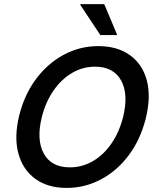

<svg xmlns="http://www.w3.org/2000/svg" viewBox="-20 -911 765 941"><path d="M306.7 10Q214.2 10 152.9 -34.6Q91.7 -79.2 70 -159.2Q48.3 -239.2 74.2 -345Q100 -448.3 157.1 -524.6Q214.2 -600.8 292.9 -642.9Q371.7 -685 461.7 -685Q555 -685 616.7 -640.8Q678.3 -596.7 699.6 -516.7Q720.8 -436.7 694.2 -330Q668.3 -226.7 611.2 -150.4Q554.2 -74.2 475.4 -32.1Q396.7 10 306.7 10ZM322.5 -90.8Q383.3 -90.8 435.4 -121.3Q487.5 -151.7 525.8 -207.1Q564.2 -262.5 583.3 -337.5Q610.8 -450 573.3 -517.1Q535.8 -584.2 445.8 -584.2Q385 -584.2 332.9 -553.3Q280.8 -522.5 242.5 -467.5Q204.2 -412.5 185 -337.5Q157.5 -225.8 194.6 -158.3Q231.7 -90.8 322.5 -90.8ZM471.7 -739.2 373.3 -887.5 374.2 -890.8H490.8L553.3 -742.5L552.5 -739.2Z"/></svg>

Font: Funnel Sans Medium
Style: Italic
Weight: 500
Italic angle: -14.036°
Version: Version 1.000; Beta; Release 5; Build 24; ttfautohint (v1.8.